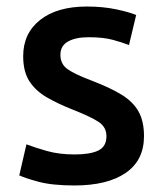

<svg xmlns="http://www.w3.org/2000/svg" viewBox="-20 -555 502 588"><path d="M208 13Q140 13 97.5 1.5Q55 -10 39 -18L61 -113Q87 -103 124 -92.5Q161 -82 209 -82Q256 -82 281 -94Q306 -106 306 -138Q306 -166 281.5 -182Q257 -198 201 -220Q158 -237 124 -256.5Q90 -276 70.5 -305.5Q51 -335 51 -383Q51 -453 103 -494Q155 -535 246 -535Q295 -535 335.5 -526.5Q376 -518 397 -509L375 -417Q355 -425 325.5 -433Q296 -441 251 -441Q212 -441 188.5 -428Q165 -415 165 -387Q165 -359 186.5 -343.5Q208 -328 261 -308Q316 -287 351.5 -265.5Q387 -244 404 -214Q421 -184 421 -138Q421 -64 365 -25.5Q309 13 208 13Z"/></svg>

Font: Ubuntu Sans SemiBold
Style: Regular
Weight: 600
Designer: Dalton Maag Ltd
Foundry: Dalton Maag Ltd
Version: Version 1.006; ttfautohint (v1.8.4.7-5d5b)